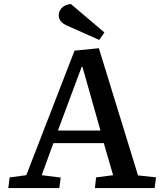

<svg xmlns="http://www.w3.org/2000/svg" viewBox="-20 -951 811 971"><path d="M480 -707 678 -64 769 -54 762 0H460L466 -54L552 -65L505 -227H250L191 -65L287 -53L280 0H22L29 -54L113 -65L357 -695ZM273 -291H488L397 -613H393ZM508 -787 482 -749 318 -822Q296 -832 286.5 -845Q277 -858 277 -874Q277 -893 291 -909.5Q305 -926 338 -931Z"/></svg>

Font: Literata 7pt Medium
Style: Italic
Weight: 500
Italic angle: -2°
Designer: Latin by Veronika Burian and Jose Scaglione. Greek by Irene Vlachou. Cyrillic by Vera Evstafieva
Foundry: TypeTogether
Version: Version 3.002